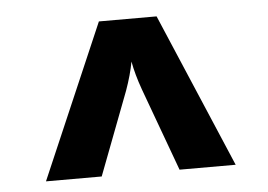

<svg xmlns="http://www.w3.org/2000/svg" viewBox="-38 -777 675 484"><g transform="rotate(-5 300.0 -535.0)"><path d="M60 -340 228 -730H374L540 -340H398L321 -550Q307 -589 301 -622Q295 -589 281 -550L201 -340Z"/></g></svg>

Font: JetBrains Mono Extra Bold
Style: Regular
Weight: 800
Monospace: yes
Designer: Philipp Nurullin, Konstantin Bulenkov
Foundry: JetBrains
Version: 2.002